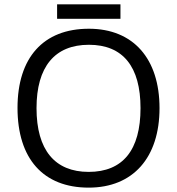

<svg xmlns="http://www.w3.org/2000/svg" viewBox="-20 -858 819 888"><path d="M537.1 -771H244.1V-837.9H537.1ZM717.8 -357.9C717.8 -129.4 595.7 9.8 390.1 9.8C179.7 9.8 61 -124.5 61 -358.9C61 -591.3 180.2 -725.1 391.1 -725.1C596.2 -725.1 717.8 -586.9 717.8 -357.9ZM148.9 -357.9C148.9 -164.6 233.4 -63 390.1 -63C548.3 -63 629.9 -164.1 629.9 -357.9C629.9 -549.8 548.8 -650.9 391.1 -650.9C232.9 -650.9 148.9 -548.8 148.9 -357.9Z"/></svg>

Font: OpenSansEmoji
Style: Regular
Weight: 400
Foundry: MorbZ
Version: Version 1.000;PS 001.000;hotconv 1.0.70;makeotf.lib2.5.58329